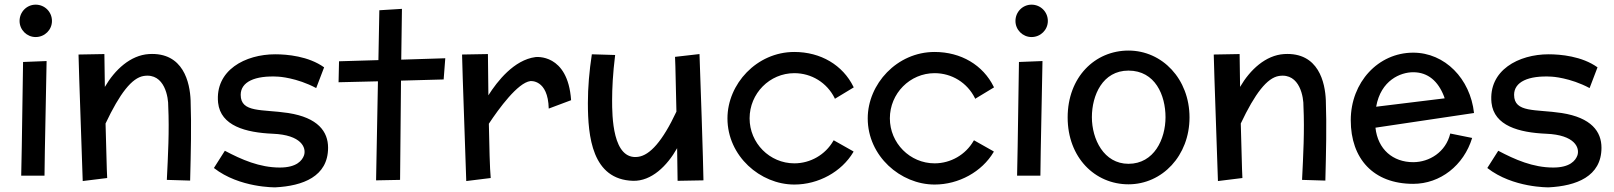

<svg xmlns="http://www.w3.org/2000/svg" viewBox="-20 -741 6927 824"><path d="M203 -651C203 -690 172 -721 133 -721C95 -721 64 -690 64 -651C64 -613 95 -582 133 -582C172 -582 203 -613 203 -651ZM79 -475C75 -158 71 13 71 13H171C171 13 172 -106 180 -479Z M440 23C440 23 438 -1 433 -211C494 -340 546 -407 597 -415C688 -429 703 -320 702 -285C707 -179 701 -73 696 31L796 34C799 -88 802 -199 798 -311C795 -385 768 -518 619 -509C540 -504 473 -442 430 -368L428 -509L317 -507C317 -507 319 -412 335 36Z M1388 -107C1388 -176 1345 -236 1217 -256C1105 -273 1013 -256 1013 -334C1013 -389 1073 -418 1175 -412C1175 -412 1253 -408 1337 -363L1371 -452C1304 -500 1212 -508 1161 -508C1033 -508 902 -440 916 -300C927 -201 1034 -172 1151 -167C1274 -162 1295 -107 1285 -75C1277 -52 1253 -22 1181 -22C1094 -22 1017 -56 945 -94L898 -20C1008 66 1162 63 1162 63C1279 57 1388 17 1388 -107Z M1608 -697 1604 -483 1435 -478 1433 -388 1602 -392 1594 33 1697 31 1701 -395 1884 -400 1891 -491 1702 -485 1705 -703Z M2431 -311C2417 -514 2278 -496 2278 -496C2186 -484 2114 -392 2076 -332C2076 -332 2075 -430 2074 -509L1963 -507C1963 -507 1965 -412 1981 36L2086 23C2082 -18 2080 -112 2078 -210C2121 -275 2202 -386 2256 -393C2256 -393 2332 -402 2335 -275Z M2999 33C2999 33 2998 -62 2982 -509L2877 -497C2877 -497 2879 -469 2883 -262C2823 -134 2769 -75 2719 -68C2608 -52 2607 -245 2607 -311C2607 -360 2610 -425 2620 -505L2520 -508C2509 -436 2503 -366 2503 -299C2503 -155 2521 30 2697 35C2776 37 2843 -29 2886 -105L2888 35Z M3643 -368C3597 -462 3502 -518 3389 -518C3227 -518 3102 -380 3102 -233C3102 -71 3243 51 3389 51C3493 51 3592 -4 3642 -88L3643 -91L3558 -139L3556 -136C3522 -77 3458 -40 3389 -40C3283 -40 3197 -127 3197 -233C3197 -340 3283 -427 3389 -427C3463 -427 3529 -386 3562 -320L3563 -317L3644 -366Z M4245 -368C4199 -462 4104 -518 3991 -518C3829 -518 3704 -380 3704 -233C3704 -71 3845 51 3991 51C4095 51 4194 -4 4244 -88L4245 -91L4160 -139L4158 -136C4124 -77 4060 -40 3991 -40C3885 -40 3799 -127 3799 -233C3799 -340 3885 -427 3991 -427C4065 -427 4131 -386 4164 -320L4165 -317L4246 -366Z M4477 -651C4477 -690 4446 -721 4407 -721C4369 -721 4338 -690 4338 -651C4338 -613 4369 -582 4407 -582C4446 -582 4477 -613 4477 -651ZM4353 -475C4349 -158 4345 13 4345 13H4445C4445 13 4446 -106 4454 -479Z M5085 -237C5085 -402 4968 -524 4823 -524C4679 -524 4562 -410 4562 -237C4562 -65 4679 50 4823 50C4968 50 5085 -73 5085 -237ZM4982 -238C4982 -144 4933 -38 4823 -38C4717 -38 4666 -144 4666 -238C4666 -332 4712 -438 4823 -438C4938 -438 4982 -332 4982 -238Z M5312 23C5312 23 5310 -1 5305 -211C5366 -340 5418 -407 5469 -415C5560 -429 5575 -320 5574 -285C5579 -179 5573 -73 5568 31L5668 34C5671 -88 5674 -199 5670 -311C5667 -385 5640 -518 5491 -509C5412 -504 5345 -442 5302 -368L5300 -509L5189 -507C5189 -507 5191 -412 5207 36Z M6045 -45C5958 -45 5893 -100 5883 -193L6306 -256C6290 -403 6181 -515 6045 -515C5895 -515 5777 -388 5777 -225C5777 -60 5874 48 6045 48C6161 48 6262 -31 6298 -149L6204 -168C6185 -88 6114 -45 6045 -45ZM5886 -283C5906 -397 5991 -431 6045 -431C6109 -431 6152 -392 6177 -328L6180 -319Z M6853 -107C6853 -176 6810 -236 6682 -256C6570 -273 6478 -256 6478 -334C6478 -389 6538 -418 6640 -412C6640 -412 6718 -408 6802 -363L6836 -452C6769 -500 6677 -508 6626 -508C6498 -508 6367 -440 6381 -300C6392 -201 6499 -172 6616 -167C6739 -162 6760 -107 6750 -75C6742 -52 6718 -22 6646 -22C6559 -22 6482 -56 6410 -94L6363 -20C6473 66 6627 63 6627 63C6744 57 6853 17 6853 -107Z"/></svg>

Font: McLaren
Style: Regular
Weight: 400
Designer: Astigmatic (AOETI)
Foundry: Astigmatic (AOETI)
Version: Version 1.000